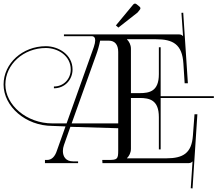

<svg xmlns="http://www.w3.org/2000/svg" viewBox="-247 -911 1214 1072"><path d="M516 -887C513 -889 510 -891 507 -891C503 -891 500 -889 497 -886L400 -769L414 -757L521 -841L533 -856C535 -859 537 -861 537 -864C537 -868 536 -871 532 -874ZM312 -684H360C395 -684 413 -661 413 -621V-222H153L290 -605C298 -626 308 -661 312 -684ZM4 0H189V-10H161C120.1 -10 104.1 -37.3 104.1 -67.8C104.1 -78.8 106.2 -90.3 110 -101L146 -203L413 -195V-71C413 -23 408 -18 360 -18H324L325 0H800C816 0 820 -2 827 -9H828L818 140L828 141L855 -273H839L830 -153C822.8 -57.1 777 -27 681 -27H462V-28C474 -40 484 -58 484 -80V-364H532C588 -364 640 -353 640 -257V-77H650V-364H947V-374H650V-647H640V-497C640 -401 588 -391 532 -391H484V-639C484 -661 474 -679 462 -691V-692H623C719 -692 770.1 -664 777 -556L784 -446H802L776 -840L766 -839.3L775 -710H774C767 -717 763 -719 747 -719H110V-709H264C278.1 -709 284.5 -700.8 284.5 -685.7C284.5 -676.2 281.9 -663.8 277 -649L124.8 -222H46C-99.2 -222 -217 -325.3 -217 -439C-217 -551.6 -115.8 -643 9 -643C77 -643 148 -599 148 -523C148 -471 109 -428 54 -428V-418C115 -418 158 -466 158 -523C158 -606 80 -653 9 -653C-121.3 -653 -227 -557.1 -227 -439C-227 -317.6 -104.7 -208 46 -208L118.8 -205.2L71 -71C60 -36 41 -18 16 -18H4Z"/></svg>

Font: FoglihtenNo04
Style: Regular
Weight: 500
Designer: gluk (gluksza@wp.pl)
Foundry: gluk (gluksza@wp.pl)
Version: Version 0.70